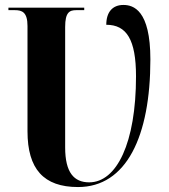

<svg xmlns="http://www.w3.org/2000/svg" viewBox="-20 -745 683 775"><path d="M295 10C490 10 587 -194 587 -505C587 -705 518 -725 478 -725C434 -725 409 -696 409 -645C491 -645 529 -585 529 -437C529 -168 451 -9 340 -9C279 -9 243 -48 243 -150V-636C243 -696 261 -704 288 -704H320V-714H14V-704H40C69 -704 91 -696 91 -640V-215C91 -63 156 10 295 10Z"/></svg>

Font: Noto Serif Display ExtraCondensed ExtraBold
Style: Regular
Weight: 800
Width: 2
Designer: Monotype Design Team
Foundry: Monotype Imaging Inc.
Version: Version 2.009